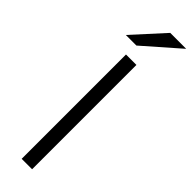

<svg xmlns="http://www.w3.org/2000/svg" viewBox="-312 -916 911 911"><g transform="rotate(45 144.0 -460.5)"><path d="M39 -765 181 -921H288L110 -765ZM105 0V-700H175V0Z"/></g></svg>

Font: Overpass Light
Style: Regular
Weight: 300
Designer: Delve Withrington, Thomas Jockin
Foundry: Delve Fonts
Version: Version 3.000;DELV;Overpass